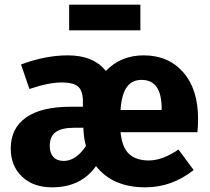

<svg xmlns="http://www.w3.org/2000/svg" viewBox="-20 -785 897 822"><path d="M581 -765V-655H276V-765ZM828 -276Q828 -243 825 -219H496Q503 -152 533.5 -125Q564 -98 617 -98Q676 -98 744 -145L809 -57Q716 17 602 17Q462 17 391 -74Q327 17 203 17Q122 17 74 -29Q26 -75 26 -149Q26 -236 91.5 -282Q157 -328 281 -328H335V-350Q335 -396 314.5 -414Q294 -432 245 -432Q188 -432 106 -404L70 -509Q175 -548 270 -548Q381 -548 433 -481Q497 -548 595 -548Q701 -548 764.5 -475.5Q828 -403 828 -276ZM672 -314V-321Q672 -443 586 -443Q546 -443 523.5 -413Q501 -383 496 -314ZM253 -96Q305 -96 348 -160Q339 -191 337 -234V-238H297Q244 -238 218.5 -219.5Q193 -201 193 -160Q193 -130 208.5 -113Q224 -96 253 -96Z"/></svg>

Font: FiraGO
Style: Bold
Weight: 700
Designer: bBox Type
Foundry: bBox Type GmbH
Version: Version 1.001;PS 001.001;hotconv 1.0.88;makeotf.lib2.5.64775